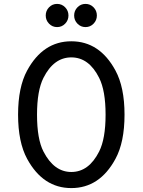

<svg xmlns="http://www.w3.org/2000/svg" viewBox="-20 -960 735 990"><path d="M170.9 -368.7Q170.9 -243.2 204.1 -178.7Q258.3 -73.2 347.7 -73.2Q438 -73.2 491.2 -178.7Q524.4 -244.6 524.4 -368.7Q524.4 -492.7 491.2 -558.6Q438.5 -664.1 347.7 -664.1Q257.3 -664.1 204.1 -558.6Q170.9 -492.7 170.9 -368.7ZM120.1 -596.7Q202.1 -747.1 347.7 -747.1Q493.7 -747.1 575.2 -596.7Q622.1 -510.3 622.1 -368.7Q622.1 -226.6 575.2 -140.6Q493.7 9.8 347.7 9.8Q202.1 9.8 120.1 -140.6Q73.2 -226.6 73.2 -368.7Q73.2 -510.7 120.1 -596.7ZM379.4 -837.9Q362.3 -855.5 362.3 -880.1Q362.3 -904.8 379.4 -922.4Q396.5 -939.9 420.9 -939.9Q445.3 -939.9 462.4 -922.4Q479.5 -904.8 479.5 -880.1Q479.5 -855.5 462.4 -837.9Q445.3 -820.3 420.9 -820.3Q396.5 -820.3 379.4 -837.9ZM232.9 -837.9Q215.8 -855.5 215.8 -880.1Q215.8 -904.8 232.9 -922.4Q250 -939.9 274.4 -939.9Q298.8 -939.9 315.9 -922.4Q333 -904.8 333 -880.1Q333 -855.5 315.9 -837.9Q298.8 -820.3 274.4 -820.3Q250 -820.3 232.9 -837.9Z"/></svg>

Font: Nova Oval
Style: Book
Weight: 400
Version: Version 2.000